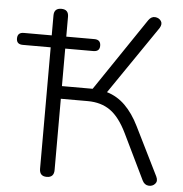

<svg xmlns="http://www.w3.org/2000/svg" viewBox="-71 -761 776 816"><g transform="rotate(5 317.5 -352.5)"><path d="M158 6Q127 6 127 -26V-544H8Q-19 -544 -19 -569Q-19 -595 8 -595H127V-680Q127 -711 158 -711Q189 -711 189 -680V-595H309Q336 -595 336 -569Q336 -544 309 -544H189V-384H320L530 -695Q542 -712 558.5 -710.5Q575 -709 583.5 -696.5Q592 -684 581 -666L382 -375Q426 -362 460 -328.5Q494 -295 520 -242L622 -36Q631 -17 620 -5Q609 7 592 5.5Q575 4 566 -14L472 -208Q440 -274 400.5 -302Q361 -330 304 -330H189V-26Q189 6 158 6Z"/></g></svg>

Font: Nunito Light
Style: Regular
Weight: 300
Designer: Vernon Adams
Foundry: Vernon Adams
Version: Version 3.601; ttfautohint (v1.8.2.53-6de2)